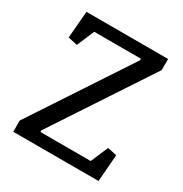

<svg xmlns="http://www.w3.org/2000/svg" viewBox="-156 -782 863 903"><g transform="rotate(30 276.0 -330.5)"><path d="M499.5 -660.6V-600.1L149.9 -69.8L152.3 -63H424.3L464.4 -157.2L514.6 -146.5L502.9 0H40V-61L389.2 -590.8L386.7 -597.7H134.8L94.7 -503.4L43.9 -514.2L56.2 -660.6Z"/></g></svg>

Font: Noticia Text
Style: Regular
Weight: 400
Designer: JM Sole
Foundry: JM Sole
Version: Version 1.003